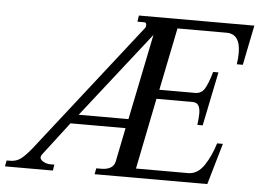

<svg xmlns="http://www.w3.org/2000/svg" viewBox="-78 -765 1121 830"><g transform="rotate(5 482.5 -350.0)"><path d="M-23 -26H-9Q20 -26 40 -42Q60 -58 84 -88L522 -647Q527 -652 527 -662Q527 -673 517 -673H488L492 -700H993L958 -527H932Q936 -553 936 -576Q936 -659 876 -659H663L608 -388H763Q791 -388 805 -412Q819 -436 833 -485H856L808 -251H785Q789 -285 789 -301Q789 -323 781.5 -335.5Q774 -348 755 -348H599L537 -40H763Q804 -40 832 -81.5Q860 -123 877 -179H902L850 0H361L366 -26H388Q412 -26 427.5 -35Q443 -44 447 -62L477 -210H238L127 -65Q122 -58 122 -53Q122 -42 136.5 -34Q151 -26 167 -26H184L180 0H-28ZM486 -250 562 -622 270 -250Z"/></g></svg>

Font: Taviraj
Style: Italic
Weight: 400
Italic angle: -12°
Designer: Katatrad Team
Foundry: CadsonDemak
Version: Version 1.001